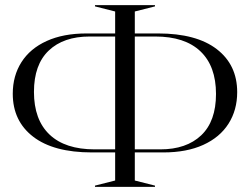

<svg xmlns="http://www.w3.org/2000/svg" viewBox="-20 -732 979 752"><path d="M352 -5 431 -25V-135H340Q190 -135 110 -196.5Q30 -258 30 -365Q30 -435 64 -488.5Q98 -542 163 -571.5Q228 -601 319 -601H431V-687L352 -707V-712H587V-707L508 -687V-601H599Q749 -601 829 -539.5Q909 -478 909 -371Q909 -301 875 -247.5Q841 -194 776 -164.5Q711 -135 620 -135H508V-25L587 -5V0H352ZM351 -147H431V-589H331Q229 -589 171 -534Q113 -479 113 -372Q113 -263 174 -205Q235 -147 351 -147ZM608 -147Q710 -147 768 -202Q826 -257 826 -364Q826 -473 765 -531Q704 -589 588 -589H508V-147Z"/></svg>

Font: Nyght Serif Light
Style: Regular
Weight: 300
Designer: Maksym Kobuzan
Version: Version 0.410